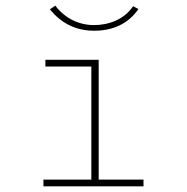

<svg xmlns="http://www.w3.org/2000/svg" viewBox="-20 -661 665 681"><path d="M452 -639C421 -592 365 -572 314 -572C262 -572 212 -594 176 -641L157 -628C199 -576 252 -552 314 -552C378 -552 434 -575 471 -629ZM134 0H489V-24H330V-449H141V-425H304V-24H134Z"/></svg>

Font: Inconsolata Expanded ExtraLight
Style: Regular
Weight: 200
Width: 7
Monospace: yes
Designer: Raph Levien, Cyreal, Brenton Simpson
Foundry: Raph Levien, Cyreal, Google
Version: Version 3.100